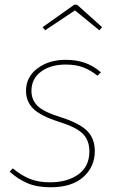

<svg xmlns="http://www.w3.org/2000/svg" viewBox="-20 -782 500 812"><path d="M407 -476 392 -462Q362 -486 331 -497.5Q300 -509 258 -509Q194 -509 153.5 -479Q113 -449 113 -398Q113 -359 139.5 -333.5Q166 -308 238 -286Q316 -261 348.5 -228.5Q381 -196 381 -143Q381 -77 332.5 -33.5Q284 10 194 10Q136 10 95.5 -7.5Q55 -25 21 -56L34 -70Q69 -41 105 -26Q141 -11 192 -11Q265 -11 311.5 -44.5Q358 -78 358 -142Q358 -188 330.5 -216Q303 -244 229 -267Q151 -292 120.5 -322.5Q90 -353 90 -398Q90 -456 138 -492.5Q186 -529 258 -529Q304 -529 340 -516Q376 -503 407 -476ZM171 -654 160 -667 294 -762H306L412 -667L400 -654L297 -738Z"/></svg>

Font: Fira Sans Thin
Style: Italic
Weight: 250
Italic angle: -8°
Designer: Carrois Corporate & Edenspiekermann AG
Foundry: Carrois Corporate GbR & Edenspiekermann AG
Version: Version 4.203